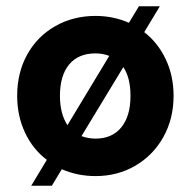

<svg xmlns="http://www.w3.org/2000/svg" viewBox="-20 -554 611 615"><path d="M178 -12 146 41H80L130 -42Q85 -76 60 -129.5Q35 -183 35 -247Q35 -321 67 -379Q99 -437 156.5 -470Q214 -503 286 -503Q343 -503 393 -481L425 -534H492L442 -451Q486 -417 511 -364Q536 -311 536 -247Q536 -174 503.5 -115.5Q471 -57 414 -23.5Q357 10 286 10Q228 10 178 -12ZM398 -247Q398 -305 375 -339L241 -118Q263 -110 286 -110Q339 -110 368.5 -146Q398 -182 398 -247ZM196 -153 330 -375Q309 -383 286 -383Q231 -383 201.5 -347.5Q172 -312 172 -247Q172 -190 196 -153Z"/></svg>

Font: Hanken Grotesk ExtraBold
Style: Regular
Weight: 800
Designer: Alfredo Marco Pradil
Foundry: Hanken Design Co.
Version: Version 3.014